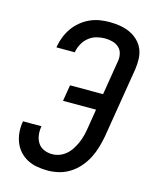

<svg xmlns="http://www.w3.org/2000/svg" viewBox="-113 -819 726 904"><g transform="rotate(15 250.0 -367.5)"><path d="M207 8Q180 8 154.5 3.5Q129 -1 107 -12.5Q85 -24 68.5 -42.5Q52 -61 43 -84.5Q34 -108 32 -134Q30 -160 35 -186H125Q121 -165 123.5 -144Q126 -123 136.5 -106Q147 -89 166 -80.5Q185 -72 207 -72Q225 -72 242.5 -78.5Q260 -85 274.5 -97.5Q289 -110 299.5 -126.5Q310 -143 317.5 -160Q325 -177 329.5 -194.5Q334 -212 337 -230L353 -328H192L205 -407H366L393 -572Q397 -591 393 -610Q389 -629 376 -641Q363 -653 345 -658Q327 -663 307 -663Q287 -663 266.5 -657.5Q246 -652 229 -638.5Q212 -625 201.5 -606Q191 -587 187 -567Q187 -566 187 -565Q187 -564 187 -563H97Q97 -565 97.5 -566.5Q98 -568 98 -570Q102 -593 111.5 -616.5Q121 -640 135.5 -660.5Q150 -681 170 -697.5Q190 -714 213 -724.5Q236 -735 260 -739Q284 -743 307 -743Q334 -743 359 -739Q384 -735 406.5 -725Q429 -715 447 -698Q465 -681 474.5 -659Q484 -637 485 -611Q486 -585 482 -559L426 -217Q421 -190 413 -162.5Q405 -135 392 -109.5Q379 -84 359.5 -61Q340 -38 315 -22Q290 -6 262 1Q234 8 207 8Z"/></g></svg>

Font: Iosevka SS04 Medium Oblique
Style: Regular
Weight: 500
Italic angle: -9°
Monospace: yes
Designer: Belleve Invis
Foundry: Belleve Invis
Version: Version 19.0.0; ttfautohint (v1.8.4)